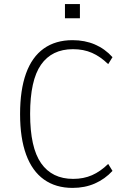

<svg xmlns="http://www.w3.org/2000/svg" viewBox="-20 -909 635 937"><path d="M334 8Q252 8 194.5 -33Q137 -74 107.5 -154.5Q78 -235 78 -352Q78 -470 107 -550.5Q136 -631 193.5 -672Q251 -713 334 -713Q394 -713 443 -692Q492 -671 529 -630L508 -596Q470 -633 429 -651Q388 -669 336 -669Q233 -669 180 -593Q127 -517 127 -353Q127 -189 180.5 -112.5Q234 -36 337 -36Q388 -36 429 -54Q470 -72 508 -109L529 -75Q492 -35 443 -13.5Q394 8 334 8ZM297 -820V-889H370V-820Z"/></svg>

Font: Nunito Sans 7pt Condensed ExtraLight
Style: Regular
Weight: 250
Width: 3
Designer: Vernon Adams
Foundry: Vernon Adams
Version: Version 3.101;gftools[0.9.27]